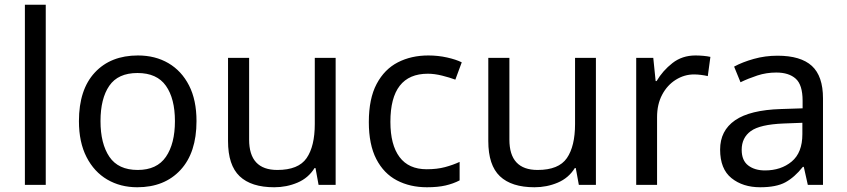

<svg xmlns="http://www.w3.org/2000/svg" viewBox="-20 -780 3573 810"><path d="M173 0H85V-760H173Z M809 -269Q809 -136 741.5 -63Q674 10 559 10Q488 10 432.5 -22.5Q377 -55 345 -117.5Q313 -180 313 -269Q313 -402 380 -474Q447 -546 562 -546Q635 -546 690.5 -513.5Q746 -481 777.5 -419.5Q809 -358 809 -269ZM404 -269Q404 -174 441.5 -118.5Q479 -63 561 -63Q642 -63 680 -118.5Q718 -174 718 -269Q718 -364 680 -418Q642 -472 560 -472Q478 -472 441 -418Q404 -364 404 -269Z M1396 -536V0H1324L1311 -71H1307Q1281 -29 1235 -9.5Q1189 10 1137 10Q1040 10 991 -36.5Q942 -83 942 -185V-536H1031V-191Q1031 -63 1150 -63Q1239 -63 1273.5 -113Q1308 -163 1308 -257V-536Z M1781 10Q1710 10 1654.5 -19Q1599 -48 1567.5 -109Q1536 -170 1536 -265Q1536 -364 1569 -426Q1602 -488 1658.5 -517Q1715 -546 1787 -546Q1828 -546 1866 -537.5Q1904 -529 1928 -517L1901 -444Q1877 -453 1845 -461Q1813 -469 1785 -469Q1627 -469 1627 -266Q1627 -169 1665.5 -117.5Q1704 -66 1780 -66Q1824 -66 1857.5 -75Q1891 -84 1919 -97V-19Q1892 -5 1859.5 2.5Q1827 10 1781 10Z M2494 -536V0H2422L2409 -71H2405Q2379 -29 2333 -9.5Q2287 10 2235 10Q2138 10 2089 -36.5Q2040 -83 2040 -185V-536H2129V-191Q2129 -63 2248 -63Q2337 -63 2371.5 -113Q2406 -163 2406 -257V-536Z M2914 -546Q2929 -546 2946.5 -544.5Q2964 -543 2977 -540L2966 -459Q2953 -462 2937.5 -464Q2922 -466 2908 -466Q2867 -466 2831 -443.5Q2795 -421 2773.5 -380.5Q2752 -340 2752 -286V0H2664V-536H2736L2746 -438H2750Q2776 -482 2817 -514Q2858 -546 2914 -546Z M3260 -545Q3358 -545 3405 -502Q3452 -459 3452 -365V0H3388L3371 -76H3367Q3332 -32 3293.5 -11Q3255 10 3187 10Q3114 10 3066 -28.5Q3018 -67 3018 -149Q3018 -229 3081 -272.5Q3144 -316 3275 -320L3366 -323V-355Q3366 -422 3337 -448Q3308 -474 3255 -474Q3213 -474 3175 -461.5Q3137 -449 3104 -433L3077 -499Q3112 -518 3160 -531.5Q3208 -545 3260 -545ZM3365 -262 3286 -259Q3186 -255 3147.5 -227Q3109 -199 3109 -148Q3109 -103 3136.5 -82Q3164 -61 3207 -61Q3275 -61 3320 -98.5Q3365 -136 3365 -214Z"/></svg>

Font: Noto IKEA Simplified Chinese
Style: Regular
Weight: 400
Designer: Monotype Design Team
Foundry: Monotype Imaging Inc.
Version: Version 1.100